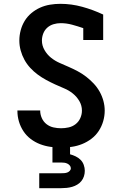

<svg xmlns="http://www.w3.org/2000/svg" viewBox="-20 -763 640 1003"><path d="M299 8Q271 8 243 4Q215 0 189 -10Q163 -20 140.5 -37Q118 -54 102.5 -77.5Q87 -101 79 -128Q71 -155 71 -183V-186H190V-185Q190 -165 198.5 -146Q207 -127 223 -114.5Q239 -102 259 -97.5Q279 -93 299 -93Q319 -93 339 -97.5Q359 -102 375 -114.5Q391 -127 399.5 -146Q408 -165 408 -185Q408 -212 394.5 -235Q381 -258 360.5 -274.5Q340 -291 316 -301Q292 -311 268 -322Q244 -333 221 -345.5Q198 -358 177 -373.5Q156 -389 138 -408.5Q120 -428 107.5 -451Q95 -474 88 -499.5Q81 -525 81 -551Q81 -578 88 -604.5Q95 -631 109 -654Q123 -677 144 -694.5Q165 -712 189.5 -723Q214 -734 241 -738.5Q268 -743 295 -743Q353 -743 409.5 -727.5Q466 -712 519 -687V-554H415V-616Q386 -626 356.5 -634Q327 -642 297 -642Q278 -642 259.5 -636.5Q241 -631 227 -618.5Q213 -606 206 -588Q199 -570 199 -551Q199 -525 212.5 -501.5Q226 -478 246.5 -461.5Q267 -445 291 -434.5Q315 -424 339 -413.5Q363 -403 386.5 -390.5Q410 -378 430.5 -362Q451 -346 469 -327Q487 -308 500 -285Q513 -262 520 -236.5Q527 -211 527 -185Q527 -157 519 -129.5Q511 -102 495.5 -78.5Q480 -55 457.5 -38Q435 -21 409 -10.5Q383 0 355 4Q327 8 299 8ZM185 220V142H300Q308 142 315.5 141.5Q323 141 330.5 138.5Q338 136 344 130Q350 124 350 116Q350 108 344.5 101.5Q339 95 331.5 91.5Q324 88 316 87Q308 86 300 86H254V-93H346V43Q361 47 375.5 54Q390 61 401 72Q412 83 417.5 98.5Q423 114 423 129Q423 144 418.5 158Q414 172 405 183Q396 194 383.5 201.5Q371 209 357 213Q343 217 328.5 218.5Q314 220 300 220Z"/></svg>

Font: Iosevka Book
Style: Bold
Weight: 700
Designer: Belleve Invis
Foundry: Belleve Invis
Version: Version 28.0.7; ttfautohint (v1.8.3)